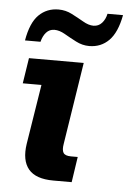

<svg xmlns="http://www.w3.org/2000/svg" viewBox="-46 -605 432 641"><g transform="rotate(5 170.0 -285.0)"><path d="M156.9 0Q97.7 0 73.4 -29.3Q49.1 -58.6 57.6 -114.4L89.5 -314.5H26.9L40.2 -400H223.7L180.8 -125.7Q177 -104.5 182.9 -95Q188.8 -85.5 208.5 -85.5H231.1L218.3 0ZM236.7 -457.8Q213.7 -457.8 192.3 -468.9Q170.8 -480 152.2 -490.8Q133.6 -501.6 116.8 -501.6Q100.3 -501.6 89.4 -489.5Q78.6 -477.5 73.8 -457.8H21.8Q32.1 -517.8 58.8 -544.1Q85.5 -570.4 124.8 -570.4Q148.6 -570.4 169.5 -559.6Q190.4 -548.9 209.6 -537.8Q228.7 -526.6 244.7 -526.6Q262 -526.6 273.2 -539Q284.5 -551.4 288.5 -570.4H340.5Q329.4 -511.4 302.7 -484.6Q276 -457.8 236.7 -457.8Z"/></g></svg>

Font: Rokkitt SemiBold
Style: Italic
Weight: 600
Italic angle: -9°
Designer: Vernon Adams
Foundry: Vernon Adams
Version: Version 3.103